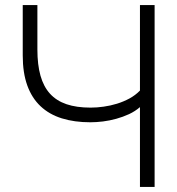

<svg xmlns="http://www.w3.org/2000/svg" viewBox="-20 -740 702 760"><path d="M534 0V-316Q515 -299.5 490.8 -288.2Q466.5 -277 440.2 -269.8Q414 -262.5 387.5 -259.2Q361 -256 337.5 -256Q274.5 -256 224.8 -271.5Q175 -287 140.5 -319.5Q106 -352 88 -401.8Q70 -451.5 70 -520.5V-720H128V-544Q128 -484 140.2 -440.5Q152.5 -397 178 -369Q203.5 -341 243.2 -327.5Q283 -314 338.5 -314Q363.5 -314 390.2 -317.8Q417 -321.5 443 -329.5Q469 -337.5 492.5 -350.2Q516 -363 534 -381.5V-720H592V0Z"/></svg>

Font: Vela Sans Light
Style: Regular
Weight: 300
Designer: Principal design: Mikhail Sharanda - project Manrope.
Design modification: Ravid Balaliev
Foundry: Mikhail Sharanda
Version: Version 1.001